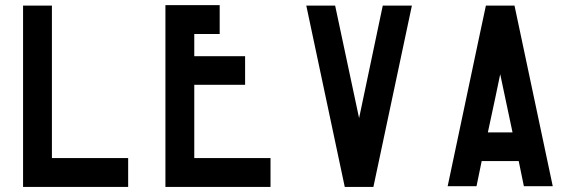

<svg xmlns="http://www.w3.org/2000/svg" viewBox="-20 -740 2282 760"><path d="M185.5 -114.3Q286.1 -114.3 487.3 -114.3Q487.3 -76.2 487.3 0Q348.6 0 71.3 0Q71.3 -239.3 71.3 -717.8Q109.4 -717.8 185.5 -717.8Q185.5 -516.6 185.5 -114.3Z M1050.8 -114.3Q1050.8 -76.2 1050.8 0Q912.1 0 634.8 0Q634.8 -240.2 634.8 -719.7Q706.1 -719.7 849.6 -719.7Q849.6 -681.6 849.6 -605.5Q816.4 -605.5 749 -605.5Q749 -576.2 749 -517.6Q815.4 -517.6 950.2 -517.6Q950.2 -479.5 950.2 -404.3Q882.8 -404.3 749 -404.3Q749 -307.6 749 -114.3Q849.6 -114.3 1050.8 -114.3Z M1495.1 -717.8Q1533.2 -717.8 1610.4 -717.8Q1559.6 -478.5 1458 0Q1419.9 0 1344.7 0Q1293.9 -239.3 1192.4 -717.8Q1230.5 -717.8 1306.6 -717.8Q1337.9 -569.3 1401.4 -272.5Q1432.6 -420.9 1495.1 -717.8Z M2168 -2.9Q2129.9 -2.9 2053.7 -2.9Q2046.9 -36.1 2033.2 -102.5Q1984.4 -102.5 1886.7 -102.5Q1879.9 -69.3 1866.2 -2.9Q1828.1 -2.9 1752 -2.9Q1793 -196.3 1875 -585Q1884.8 -628.9 1903.3 -717.8Q1941.4 -717.8 2016.6 -717.8Q2067.4 -479.5 2168 -2.9ZM2008.8 -215.8Q1992.2 -293 1960 -446.3Q1944.3 -369.1 1911.1 -215.8Q1943.4 -215.8 2008.8 -215.8Z"/></svg>

Font: Via Messena
Style: Regular
Weight: 400
Designer: Edward Sonnex
Version: 1.0